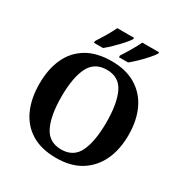

<svg xmlns="http://www.w3.org/2000/svg" viewBox="-210 -1092 1207 1263"><g transform="rotate(30 393.5 -460.5)"><path d="M394 10Q280 10 205 -36Q130 -82 92.5 -165Q55 -248 55 -359Q55 -470 92.5 -552Q130 -634 205.5 -679.5Q281 -725 395 -725Q503 -725 578.5 -679.5Q654 -634 693 -551.5Q732 -469 732 -358Q732 -247 692.5 -164.5Q653 -82 578 -36Q503 10 394 10ZM394 -55Q488 -55 526 -135Q564 -215 564 -358Q564 -501 526 -580.5Q488 -660 395 -660Q301 -660 262 -580.5Q223 -501 223 -358Q223 -215 262 -135Q301 -55 394 -55ZM421 -784Q442 -816 466 -856.5Q490 -897 506 -931H633V-921Q623 -904 597.5 -875Q572 -846 542.5 -817.5Q513 -789 490 -771H421ZM231 -784Q252 -816 276 -856.5Q300 -897 316 -931H443V-921Q433 -904 407 -875Q381 -846 352 -817.5Q323 -789 300 -771H231Z"/></g></svg>

Font: Noto Serif Bengali
Style: Bold
Weight: 700
Designer: Juan Bruce, Universal Thirst, Indian Type Foundry and the Monotype Design Team.
Foundry: Monotype Imaging Inc.
Version: Version 2.003; ttfautohint (v1.8.4.7-5d5b)